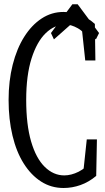

<svg xmlns="http://www.w3.org/2000/svg" viewBox="-20 -891 503 916"><path d="M283.2 5.9Q224.1 5.9 176.3 -24.7Q128.4 -55.2 93.3 -110.8Q58.1 -166.5 39.6 -244.1Q21 -321.8 21 -414.1Q21 -504.9 40.5 -582Q60.1 -659.2 95.5 -715.3Q130.9 -771.5 178.5 -802.7Q226.1 -834 282.7 -834Q314.5 -834 354 -822.8Q393.6 -811.5 432.6 -776.9L435.1 -602.5H386.7L367.7 -779.8L415 -763.2V-691.9Q382.3 -738.8 351.1 -756.3Q319.8 -773.9 292.5 -773.9Q240.7 -773.9 198.2 -732.9Q155.8 -691.9 130.4 -611.8Q105 -531.7 105 -414.1Q105 -296.4 128.4 -216.1Q151.9 -135.7 193.4 -95Q234.9 -54.2 286.6 -54.2Q319.8 -54.2 355.2 -71.8Q390.6 -89.4 423.3 -130.9V-64.9L375 -48.3L394 -226.1H442.4L439 -51.8Q403.3 -22 363.8 -8.1Q324.2 5.9 283.2 5.9ZM350.6 -870.6 452.6 -733.4 437.5 -703.1 305.7 -820.8H370.1L237.3 -703.1L223.1 -733.4L325.2 -870.6Z"/></svg>

Font: Scarab Serif
Style: Regular
Weight: 400
Designer: John Roberts
Foundry: Scarab
Version: 1.0